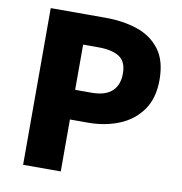

<svg xmlns="http://www.w3.org/2000/svg" viewBox="-83 -822 852 899"><g transform="rotate(10 343.5 -372.5)"><path d="M86 0V-745H348Q430 -745 497.5 -722.5Q565 -700 605.5 -647Q646 -594 646 -502Q646 -414 605.5 -357.5Q565 -301 498 -274Q431 -247 352 -247H265V0ZM265 -388H343Q408 -388 440 -417.5Q472 -447 472 -502Q472 -558 437.5 -580.5Q403 -603 338 -603H265Z"/></g></svg>

Font: Noto Sans KR Thin Black
Style: Regular
Weight: 900
Version: Version 2.004-H2;hotconv 1.0.118;makeotfexe 2.5.65603